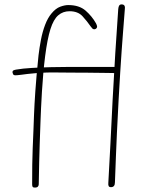

<svg xmlns="http://www.w3.org/2000/svg" viewBox="-20 -840 684 872"><path d="M139 12Q130 12 128 8Q126 4 126 -3Q126 -55 126.5 -92.5Q127 -130 128.5 -166Q130 -202 132 -251Q133 -277 134.5 -318.5Q136 -360 140.5 -426Q145 -492 155 -589Q159 -623 166 -659.5Q173 -696 185 -727.5Q197 -759 214 -779Q233 -802 253.5 -809.5Q274 -817 290 -817Q340 -817 369 -791.5Q398 -766 416 -734Q418 -730 419.5 -726Q421 -722 421 -719Q421 -716 419 -713Q417 -710 414 -708.5Q411 -707 408 -707Q403 -707 399.5 -710.5Q396 -714 391 -721Q376 -743 355 -766Q334 -789 296 -789Q266 -789 244.5 -770.5Q223 -752 209 -707.5Q195 -663 185 -585Q180 -546 176.5 -505Q173 -464 170.5 -424Q168 -384 166.5 -350Q165 -316 164 -290Q162 -235 160.5 -191.5Q159 -148 158 -104Q157 -60 156 -3Q156 3 152 7.5Q148 12 139 12ZM49 -498Q47 -498 44 -499Q41 -500 39.5 -503Q38 -506 37 -510Q36 -518 41.5 -520.5Q47 -523 54 -524Q82 -529 125 -531.5Q168 -534 212.5 -535Q257 -536 289 -536Q307 -536 330.5 -536Q354 -536 379.5 -536Q405 -536 429.5 -536Q454 -536 473.5 -536Q493 -536 504 -536Q512 -536 517.5 -533.5Q523 -531 523 -524Q523 -515 519 -511.5Q515 -508 507 -508Q501 -508 485 -508.5Q469 -509 448 -509Q427 -509 405 -509.5Q383 -510 365.5 -510Q348 -510 339 -510Q298 -510 269.5 -510.5Q241 -511 217.5 -511Q194 -511 168 -509.5Q142 -508 104 -504Q97 -503 77 -500.5Q57 -498 49 -498ZM517 -799Q518 -810 521.5 -815Q525 -820 532 -820Q538 -820 541.5 -818Q545 -816 546.5 -811.5Q548 -807 547 -799Q544 -758 538.5 -689.5Q533 -621 526 -511Q519 -401 511 -236Q509 -183 506.5 -130Q504 -77 502 -12Q502 -1 497.5 4.5Q493 10 484 10Q476 10 473.5 5Q471 0 472 -10Q477 -90 481.5 -186Q486 -282 491.5 -387Q497 -492 503.5 -597Q510 -702 517 -799Z"/></svg>

Font: Playpen Sans Thin
Style: Regular
Weight: 250
Designer: Laura Meseguer, Veronika Burian, José Scaglione
Foundry: TypeTogether
Version: Version 1.001